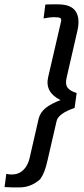

<svg xmlns="http://www.w3.org/2000/svg" viewBox="-57 -771 375 858"><path d="M-4.4 66.4Q-5.9 66.4 -36.6 64.9L-28.8 5.9Q-17.6 8.8 -4.9 8.8Q26.4 8.8 46.9 -11Q67.4 -30.8 75.2 -64L115.7 -240.7Q122.6 -268.6 146.7 -288.1Q170.9 -307.6 213.4 -323.7Q142.6 -358.9 158.2 -426.3L215.8 -674.8Q218.8 -687 211.7 -690.7Q204.6 -694.3 182.1 -694.3Q167 -694.3 137.7 -688.5L145.5 -750.5Q152.8 -751.5 177.2 -751.5H202.1Q260.7 -751.5 281.2 -720.2Q301.8 -689 288.6 -632.3L240.7 -423.8Q233.9 -395 244.6 -379.9Q255.4 -364.7 285.6 -355L276.4 -288.6Q203.1 -263.7 195.8 -229.5L154.8 -51.8Q143.1 2 122.6 29.8Q81.5 66.4 30.8 66.4Z"/></svg>

Font: HK Grotesk Medium Italic
Style: Regular
Weight: 500
Italic angle: -13°
Designer: Alfredo Marco Pradil and Stefan Peev
Foundry: Hanken Design Co.
Version: Version 1.000;PS 001.000;hotconv 1.0.88;makeotf.lib2.5.64775